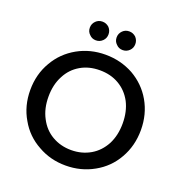

<svg xmlns="http://www.w3.org/2000/svg" viewBox="-155 -1018 1093 1158"><g transform="rotate(20 392.0 -439.0)"><path d="M392 7C392 7 392 7 392 7C457 7 517 -8 572 -39C626 -69 669 -111 700 -166C731 -220 747 -281 747 -349C747 -349 747 -349 747 -349C747 -417 731 -478 700 -532C669 -586 626 -628 572 -659C517 -689 457 -704 392 -704C392 -704 392 -704 392 -704C327 -704 268 -689 214 -659C159 -628 116 -586 85 -532C53 -478 37 -417 37 -349C37 -349 37 -349 37 -349C37 -281 53 -220 85 -166C116 -111 159 -69 214 -39C268 -8 327 7 392 7ZM392 -92C392 -92 392 -92 392 -92C346 -92 305 -103 269 -124C233 -145 205 -175 185 -214C164 -253 154 -298 154 -349C154 -349 154 -349 154 -349C154 -400 164 -445 185 -484C205 -523 233 -552 269 -573C305 -594 346 -604 392 -604C392 -604 392 -604 392 -604C438 -604 479 -594 515 -573C551 -552 579 -523 600 -484C620 -445 630 -400 630 -349C630 -349 630 -349 630 -349C630 -298 620 -253 600 -214C579 -175 551 -145 515 -124C479 -103 438 -92 392 -92ZM306 -765C306 -765 306 -765 306 -765C323 -765 337 -771 349 -783C360 -794 366 -808 366 -825C366 -825 366 -825 366 -825C366 -842 360 -856 349 -868C337 -879 323 -885 306 -885C306 -885 306 -885 306 -885C289 -885 275 -879 264 -868C252 -856 246 -842 246 -825C246 -825 246 -825 246 -825C246 -808 252 -794 264 -783C275 -771 289 -765 306 -765ZM478 -765C478 -765 478 -765 478 -765C495 -765 509 -771 521 -783C532 -794 538 -808 538 -825C538 -825 538 -825 538 -825C538 -842 532 -856 521 -868C509 -879 495 -885 478 -885C478 -885 478 -885 478 -885C461 -885 447 -879 436 -868C424 -856 418 -842 418 -825C418 -825 418 -825 418 -825C418 -808 424 -794 436 -783C447 -771 461 -765 478 -765Z"/></g></svg>

Font: Girnar Poppins
Style: Medium
Weight: 500
Designer: Ninad Kale (Devanagari), Jonny Pinhorn (Latin)
Foundry: Indian Type Foundry
Version: ""